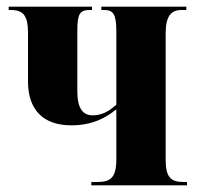

<svg xmlns="http://www.w3.org/2000/svg" viewBox="-20 -556 593 576"><path d="M254 0H541V-10H531C492 -10 477 -24 477 -78V-456C477 -509 494 -526 525 -526H539V-536H284V-526H292C320 -526 329 -514 329 -461V-242C305 -220 283 -210 258 -210C230 -210 212 -229 212 -282V-463C212 -514 219 -526 249 -526H256V-536H6V-526H13C52 -526 64 -506 64 -457V-312C64 -227 109 -180 194 -180C259 -180 299 -204 329 -228V-78C329 -18 308 -10 269 -10H254Z"/></svg>

Font: Noto Serif Display Condensed Extra
Style: Regular
Weight: 800
Width: 3
Designer: Monotype Design Team
Foundry: Monotype Imaging Inc.
Version: Version 1.900